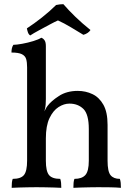

<svg xmlns="http://www.w3.org/2000/svg" viewBox="-20 -898 636 921"><path d="M496 -127Q496 -75 510.5 -57.5Q525 -40 555 -40Q558 -31 559 -21Q560 -11 560 3Q538 1 510 0.5Q482 0 451 0Q431 0 409 0.5Q387 1 367.5 1.5Q348 2 332 3Q332 -11 333 -21.5Q334 -32 337 -40Q373 -40 389.5 -58.5Q406 -77 406 -127V-279Q406 -350 380 -375.5Q354 -401 313 -401Q287 -401 261 -384.5Q235 -368 217.5 -331.5Q200 -295 200 -234V-127Q200 -77 215 -58.5Q230 -40 269 -40Q272 -31 273 -21Q274 -11 274 3Q260 2 240 1.5Q220 1 198 0.5Q176 0 155 0Q135 0 113 0.5Q91 1 71 1.5Q51 2 36 3Q36 -11 37 -21.5Q38 -32 41 -40Q80 -40 95 -58.5Q110 -77 110 -127V-325L200 -423Q200 -411 199 -396Q198 -381 193 -364Q196 -369 199 -375.5Q202 -382 208 -390Q225 -413 262.5 -437.5Q300 -462 353 -462Q391 -462 423.5 -446.5Q456 -431 476 -395.5Q496 -360 496 -299ZM110 -575Q110 -599 105.5 -614.5Q101 -630 85 -638Q69 -646 35 -646Q35 -657 37 -666Q39 -675 44 -683Q59 -683 86.5 -688Q114 -693 140 -701Q166 -709 178 -717Q187 -714 193.5 -705Q200 -696 200 -677V-538H110ZM110 -575H200V-423L110 -310ZM125 -728Q117 -733 113.5 -744Q110 -755 109 -762Q143 -784 181 -814Q219 -844 249 -874Q257 -876 267 -877Q277 -878 284 -878Q308 -850 341 -818Q374 -786 414 -754Q409 -746 400 -740Q391 -734 380 -731Q352 -748 319.5 -767.5Q287 -787 258 -800Q244 -794 218 -780Q192 -766 166 -752Q140 -738 125 -728Z"/></svg>

Font: Vollkorn
Style: Regular
Weight: 400
Designer: Friedrich Althausen
Foundry: Friedrich Althausen
Version: Version 5.001